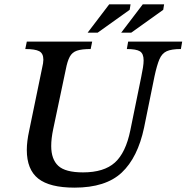

<svg xmlns="http://www.w3.org/2000/svg" viewBox="-20 -848 856 881"><path d="M322 13Q208 13 155.5 -28.5Q103 -70 103 -160Q103 -199 114 -249L173 -535Q179 -560 179 -574Q179 -603 160 -613Q141 -623 96 -623L103 -657H403L396 -623Q355 -623 333 -615.5Q311 -608 300 -587.5Q289 -567 282 -530L224 -255Q215 -212 215 -178Q215 -117 247.5 -87Q280 -57 361 -57Q457 -57 507 -102Q557 -147 578 -250L628 -495Q633 -519 636 -538Q639 -557 639 -571Q639 -602 622 -612.5Q605 -623 562 -623L568 -657H816L810 -623Q767 -623 745 -613Q723 -603 711.5 -576Q700 -549 689 -498L641 -262Q612 -125 538.5 -56Q465 13 322 13ZM428 -698H382L481 -828H579L575 -803ZM582 -698H536L635 -828H733L729 -803Z"/></svg>

Font: STIX Two Text Medium
Style: Italic
Weight: 500
Italic angle: -12°
Designer: Ross Mills, John Hudson & Paul Hanslow, Tiro Typeworks Ltd; with prior portions MicroPress Inc. and Coen Hoffman, Elsevi
Foundry: Tiro Typeworks Ltd
Version: Version 2.13 b171